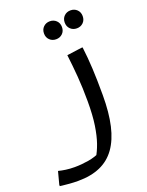

<svg xmlns="http://www.w3.org/2000/svg" viewBox="-220 -742 828 1084"><g transform="rotate(-20 194.0 -200.0)"><path d="M-32 168Q-13 173 11.5 176.5Q36 180 64 180Q105 180 147 173Q189 166 225 148L194 172Q213 141 227.5 99.5Q242 58 251 -1Q260 -60 260 -144Q260 -225 254.5 -294Q249 -363 241 -428L329 -440H337Q345 -376 348.5 -308Q352 -240 352 -148Q352 -43 334.5 33.5Q317 110 281 160.5Q245 211 189 235.5Q133 260 56 260Q30 260 5 258Q-20 256 -36 254Q-52 252 -52 252V244ZM344 -552Q321 -552 305.5 -567Q290 -582 290 -606Q290 -630 305.5 -645Q321 -660 344 -660Q367 -660 382.5 -645Q398 -630 398 -606Q398 -582 382.5 -567Q367 -552 344 -552ZM213 -534Q190 -534 174.5 -549Q159 -564 159 -588Q159 -612 174.5 -627Q190 -642 213 -642Q236 -642 251.5 -627Q267 -612 267 -588Q267 -564 251.5 -549Q236 -534 213 -534Z"/></g></svg>

Font: Kufam
Style: Italic
Weight: 400
Italic angle: -11°
Designer: Artur Schmal
Foundry: Original Type
Version: Version 1.301; ttfautohint (v1.8.3)